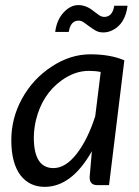

<svg xmlns="http://www.w3.org/2000/svg" viewBox="-20 -727 545 754"><path d="M329.1 -448.7Q273.9 -448.7 222.2 -411.6Q145.5 -356.4 121.1 -254.9Q113.3 -222.2 112.8 -187.5Q112.8 -66.9 189.9 -66.9Q237.3 -66.9 280.8 -122.6Q324.2 -178.2 354 -270.5L375.5 -444.3Q355.5 -448.7 329.1 -448.7ZM340.8 -133.3Q261.7 6.8 155.3 6.8Q95.7 6.8 60.1 -39.1Q24.9 -86.4 24.4 -174.3Q23.9 -262.2 66.4 -339.4Q108.9 -417 182.6 -465.3Q255.9 -513.7 334.5 -513.7Q413.1 -513.7 468.3 -490.2L408.2 0H361.8Q332 0 332 -30.8ZM289.1 -646Q256.8 -646 250 -601.6H196.8Q202.6 -648.4 229.5 -677.7Q256.3 -707 287.6 -707Q318.8 -707 347.2 -683.6Q358.4 -674.8 368.2 -668Q377.9 -661.1 389.2 -660.6Q421.9 -660.6 428.7 -704.6H481Q471.7 -631.8 419.9 -607.4Q403.3 -599.6 385.7 -599.6Q368.2 -599.6 355.5 -606.9Q342.8 -614.3 331.1 -623Q319.3 -631.8 309.6 -638.7Q299.3 -646 289.1 -646Z"/></svg>

Font: Lato-Italic
Style: Italic
Weight: 400
Italic angle: -7°
Designer: Lukasz Dziedzic
Foundry: tyPoland Lukasz Dziedzic
Version: Version 1.104; Western+Polish opensource